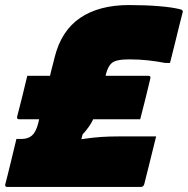

<svg xmlns="http://www.w3.org/2000/svg" viewBox="-57 -740 743 760"><path d="M51 -440H141Q144 -453 147 -465Q150 -477 153 -488L159 -512Q185 -618 260 -669Q335 -720 454 -720Q519 -720 573 -715.5Q627 -711 657 -703Q669 -700 666 -691Q661 -672 652.5 -638Q644 -604 634.5 -564.5Q625 -525 616 -491H596Q565 -497 530 -501Q495 -505 454 -505Q401 -505 385 -490Q371 -478 363 -449Q362 -445 361 -440H530Q541 -440 538 -429Q528 -386 518.5 -348.5Q509 -311 498 -268H312Q298 -238 270 -208L265 -189Q312 -196 344.5 -198Q377 -200 413 -200H561Q549 -153 537 -103Q525 -53 514 -11Q511 0 500 0H-28Q-39 0 -36 -11Q-33 -22 -27 -46Q-21 -70 -14 -99Q-7 -128 -1 -153Q5 -178 8 -190H28Q54 -190 69.5 -203.5Q85 -217 94 -251Q96 -259 98 -268H19Q8 -268 11 -279Q22 -322 31.5 -359.5Q41 -397 51 -440Z"/></svg>

Font: Recursive Sn Lnr St XBk
Style: Italic
Weight: 1000
Italic angle: -15°
Version: Version 1.079;hotconv 1.0.112;makeotfexe 2.5.65598; ttfautoh